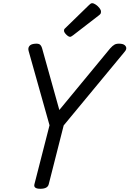

<svg xmlns="http://www.w3.org/2000/svg" viewBox="-20 -1160 805 1194"><path d="M231 14Q187 14 194 -14L288 -381L158 -843Q153 -861 162.5 -873.5Q172 -886 197 -888Q219 -890 228 -883Q237 -876 242 -859L349 -476L665 -859Q680 -876 693 -883Q706 -890 730 -888Q754 -886 762.5 -871Q771 -856 755 -838L376 -380L283 -14Q276 14 231 14ZM416 -931Q406 -931 392 -945Q378 -959 378 -969Q378 -973 379 -976.5Q380 -980 387 -986L534 -1129Q540 -1134 543.5 -1137Q547 -1140 553 -1140Q563 -1140 576 -1131Q589 -1122 598.5 -1110Q608 -1098 608 -1088Q608 -1081 606 -1076Q604 -1071 593 -1063L435 -941Q429 -937 424.5 -934Q420 -931 416 -931Z"/></svg>

Font: Playwrite IS
Style: Regular
Weight: 400
Designer: Veronika Burian, José Scaglione
Foundry: TypeTogether
Version: Version 1.002